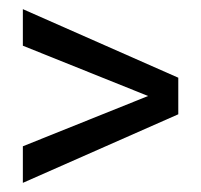

<svg xmlns="http://www.w3.org/2000/svg" viewBox="-20 -510 440 420"><path d="M30 -110V-190L304 -300L30 -410V-490L370 -340V-260Z"/></svg>

Font: Red Rose
Style: Regular
Weight: 400
Designer: Jaikishan Patel
Version: Version 2.000; ttfautohint (v1.8.3)